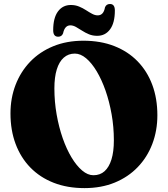

<svg xmlns="http://www.w3.org/2000/svg" viewBox="-20 -923 842 962"><path d="M398 -719Q484 -719 552.5 -692.2Q621 -665.5 669.2 -616Q717.5 -566.5 743 -498Q768.5 -429.5 768.5 -345.5Q768.5 -268.5 743.2 -202Q718 -135.5 670.2 -85.8Q622.5 -36 555 -8.2Q487.5 19.5 403 19.5Q317.5 19.5 249 -7.2Q180.5 -34 132.2 -83.5Q84 -133 58.2 -201.8Q32.5 -270.5 32.5 -354.5Q32.5 -431.5 58 -497.8Q83.5 -564 131.2 -613.8Q179 -663.5 246.5 -691.2Q314 -719 398 -719ZM550.5 -220Q550.5 -287 539.2 -350.5Q528 -414 508.8 -469Q489.5 -524 464.5 -565.8Q439.5 -607.5 411.5 -631Q383.5 -654.5 355 -654.5Q322.5 -654.5 299.5 -634.2Q276.5 -614 264.5 -575.2Q252.5 -536.5 252.5 -480Q252.5 -413 263.8 -349.2Q275 -285.5 294.2 -230.5Q313.5 -175.5 338.5 -134Q363.5 -92.5 391.5 -68.8Q419.5 -45 448 -45Q481.5 -45 504 -65.2Q526.5 -85.5 538.5 -124.2Q550.5 -163 550.5 -220ZM467 -743.5Q444.5 -743.5 425.8 -751.2Q407 -759 391 -769.5Q375 -780 360.5 -788Q346 -796 332.5 -796Q304.5 -796 296 -756Q289.5 -739 271.5 -739Q246.5 -739 246.5 -771.5Q246.5 -833.5 270.5 -865.8Q294.5 -898 335 -898Q357.5 -898 376.2 -890.2Q395 -882.5 411 -872Q427 -861.5 441.5 -853.8Q456 -846 469.5 -846Q499 -846 506 -886Q512.5 -903 531 -903Q555.5 -903 555.5 -870.5Q555.5 -808.5 531.5 -776Q507.5 -743.5 467 -743.5Z"/></svg>

Font: Fraunces ExtraBold
Style: Regular
Weight: 800
Version: Version 1.000;[b76b70a41]